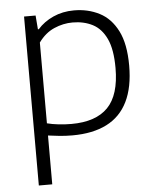

<svg xmlns="http://www.w3.org/2000/svg" viewBox="-54 -596 700 862"><g transform="rotate(-5 296.0 -165.0)"><path d="M86 220V-541.5H138L143 -479H147Q175 -511 217.5 -530.2Q260 -549.5 311.5 -549.5Q374.5 -549.5 425.8 -523.2Q477 -497 507 -438Q537 -379 537 -281Q537 -183.5 505.2 -119Q473.5 -54.5 410.8 -22.8Q348 9 255.5 9Q226.5 9 198.2 6.2Q170 3.5 146.5 0V220ZM256 -42.5Q366 -42.5 420.5 -98.2Q475 -154 475 -275.5Q475 -359.5 452.5 -407.5Q430 -455.5 390.5 -475.8Q351 -496 300.5 -496Q258 -496 217.2 -478.2Q176.5 -460.5 146.5 -419V-55Q169 -49 198 -45.8Q227 -42.5 256 -42.5Z"/></g></svg>

Font: Encode Sans SemiExpanded Light
Style: Regular
Weight: 300
Width: 6
Designer: Multiple Designers
Foundry: Impallari Type
Version: Version 3.002